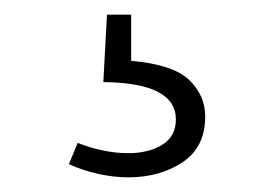

<svg xmlns="http://www.w3.org/2000/svg" viewBox="-20 -20 362 262"><path d="M155 222Q136 222 115 217.5Q94 213 74 204L86 175Q122 189 155 189Q183 189 201.5 177.5Q220 166 220 143Q220 93 121 92L126 0H159V63Q216 68 238 89Q260 110 260 139Q260 181 229 201.5Q198 222 155 222Z"/></svg>

Font: Bitter Light
Style: Regular
Weight: 300
Designer: Sol Matas, and Bitter project Authors
Foundry: Sol Matas
Version: Version 2.001